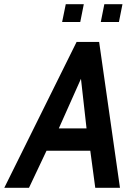

<svg xmlns="http://www.w3.org/2000/svg" viewBox="-62 -901 648 921"><path d="M-41.5 0 305.5 -700H413.5L513.5 0H395L370 -186L354 -277L320 -579.5L349.5 -575L217 -278L164.5 -185L77 0ZM121.5 -178 180.5 -285H385.5L404 -178ZM236 -795.5 253.5 -881H340L323 -795.5ZM421.5 -795.5 438.5 -881H525.5L508.5 -795.5Z"/></svg>

Font: Cabin SemiCondensedSemiBold
Style: Italic
Weight: 600
Width: 4
Italic angle: -10°
Designer: Pablo Impallari
Foundry: Pablo Impallari. http://www.impallari.com Igino Marini. http://www.ikern.com
Version: Version 3.001